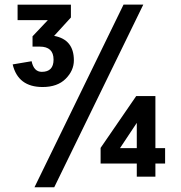

<svg xmlns="http://www.w3.org/2000/svg" viewBox="-20 -752 773 821"><path d="M162.1 -379.9Q57.1 -379.9 34.2 -476.6L115.2 -490.2Q124.5 -444.8 158.7 -444.8Q209 -444.8 209 -497.1Q209 -552.7 149.9 -552.7H119.1V-596.7L184.6 -666H55.2V-731.9H283.2V-677.2L211.4 -598.6Q295.9 -583 295.9 -494.1Q295.9 -450.2 260.7 -415Q225.6 -379.9 162.1 -379.9ZM644.5 3.4H564.9V-52.7H410.2V-119.6L562.5 -341.3H644.5V-118.7H686V-52.7H644.5ZM564.9 -118.7V-226.6L493.2 -118.7ZM211.9 48.8H127.4L508.3 -732.4H592.8Z"/></svg>

Font: Cadman
Style: Bold
Weight: 700
Designer: Paul James MIller
Foundry: High-Logic / Made with FontCreator
Version: Version 2.114;March 28, 2021;FontCreator 13.0.0.2683 64-bit